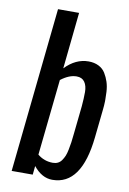

<svg xmlns="http://www.w3.org/2000/svg" viewBox="-91 -866 626 929"><g transform="rotate(10 222.0 -401.0)"><path d="M232.9 8.3Q181.2 8.3 140.1 -43L135.7 0H32.2L117.2 -809.6H220.7L191.9 -532.2Q244.1 -586.4 307.1 -586.4Q335.4 -586.4 356.9 -575.7Q378.4 -564.9 390.1 -545.7Q401.9 -526.4 408.9 -504.9Q416 -483.4 417.5 -456.5Q418.5 -436.5 418.5 -419.9Q418.5 -414.1 418.5 -409.2Q418 -388.7 415.5 -367.2L400.9 -229.5Q376 8.3 232.9 8.3ZM221.2 -73.2Q234.9 -73.2 245.6 -78.4Q256.3 -83.5 263.9 -94.2Q271.5 -105 276.9 -117.4Q282.2 -129.9 286.1 -149.7Q290 -169.4 292.5 -186.5Q294.9 -203.6 297.4 -229L312 -367.2Q315.4 -406.2 315.4 -437Q315.4 -467.8 302.5 -486.3Q289.6 -504.9 262.7 -504.9Q226.1 -504.9 185.5 -473.6L146 -100.1Q178.7 -73.2 221.2 -73.2Z"/></g></svg>

Font: Oswald
Style: Regular
Weight: 400
Designer: Vernon Adams
Foundry: Vernon Adams
Version: 3.0; ttfautohint (v0.94.23-7a4d-dirty) -l 8 -r 50 -G 200 -x 